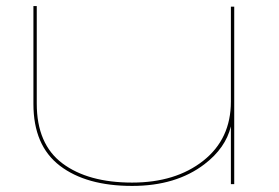

<svg xmlns="http://www.w3.org/2000/svg" viewBox="-20 -606 918 632"><path d="M740 0V-190Q722.5 -118.5 653 -65.5Q559.5 6 415 6Q264 6 177 -60.5Q90 -127 90 -264V-586H101V-265Q101 -131.5 185.5 -68.2Q270 -5 415 -5Q558 -5 649 -76.8Q740 -148.5 740 -271.5V-584H751V0Z"/></svg>

Font: Anybody UltraExpanded Thin
Style: Regular
Weight: 100
Width: 9
Designer: Tyler Finck
Foundry: Etcetera Type Company
Version: Version 1.010; ttfautohint (v1.8.3) -l 8 -r 50 -G 200 -x 14 